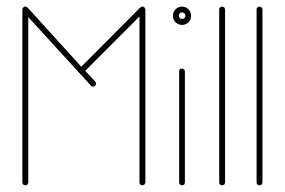

<svg xmlns="http://www.w3.org/2000/svg" viewBox="-20 -554 852 574"><path d="M55.7 -534.2H55.2H54.2H53.2H52.7L51.8 -533.7L51.3 -533.2L50.8 -532.7L50.3 -532.2C47.9 -530.3 46.9 -527.8 46.9 -525.4V-524.4V-8.8C46.9 -6.3 47.4 -4.4 49.3 -2.4C51.3 -0.5 53.2 0 55.7 0C58.1 0 60.1 -0.5 62 -2.4C63.5 -4.4 64.5 -6.3 64.5 -8.8V-502.9L215.3 -337.9C215.8 -336.4 216.8 -335.4 217.8 -335.4L251.5 -298.3C253.4 -295.9 255.9 -294.9 258.3 -294.9C260.3 -294.9 262.2 -295.4 264.2 -297.4C266.1 -299.3 267.1 -301.3 267.1 -303.7C267.1 -306.2 266.1 -308.1 264.6 -310.1L234.9 -342.3L397 -504.9V-8.8C397 -6.3 397.5 -4.4 399.4 -2.4C401.4 -0.5 403.3 0 405.8 0C407.7 0 409.7 -0.5 411.6 -2.4C413.6 -4.4 414.6 -6.3 414.6 -8.8V-524.4V-525.4C414.6 -527.8 413.6 -529.8 411.6 -531.7C411.1 -531.7 410.6 -532.2 409.7 -533.2V-533.7H409.2V-534.2H408.2H406.7H405.8C402.8 -534.2 400.4 -532.7 398.4 -530.8L223.1 -354.5L63 -530.8C61 -532.7 58.6 -534.2 55.7 -534.2Z M524.4 -534.2C516.6 -534.2 510.3 -531.2 504.9 -526.4C499.5 -521 497.1 -514.6 497.1 -506.8C497.1 -499 499.5 -492.7 504.9 -487.3C510.3 -482.4 516.6 -479.5 524.4 -479.5C531.7 -479.5 538.1 -482.4 543.5 -487.3C548.3 -492.7 551.3 -499 551.3 -506.8C551.3 -514.6 548.3 -521 543.5 -526.4C538.1 -531.2 531.7 -534.2 524.4 -534.2ZM524.4 -517.1C527.3 -517.1 529.3 -516.1 531.2 -514.2C533.2 -512.2 534.2 -509.8 534.2 -506.8C534.2 -503.9 533.2 -502 531.2 -500C529.3 -498 527.3 -497.6 524.4 -497.6C521.5 -497.6 519.5 -498 517.6 -500C515.6 -502 514.6 -503.9 514.6 -506.8C514.6 -509.8 515.6 -512.2 517.6 -514.2C519.5 -516.1 521.5 -517.1 524.4 -517.1ZM523.9 -349.1C521.5 -349.1 519.5 -348.6 518.1 -346.7C516.1 -345.2 515.6 -343.3 515.6 -340.3V-8.3C515.6 -6.3 516.1 -4.4 518.1 -2.4C520 -0.5 522 0 524.4 0C526.4 0 528.3 -0.5 530.3 -2C531.7 -3.9 532.7 -5.9 532.7 -8.3V-340.3C532.7 -343.3 531.7 -345.2 530.3 -346.7C528.3 -348.6 526.4 -349.1 524.4 -349.1Z M643.6 -534.2C641.1 -534.2 639.2 -533.2 637.7 -531.7C635.7 -529.8 635.3 -527.8 635.3 -525.4V-8.8C635.3 -6.3 635.7 -4.4 637.7 -2.4C639.6 -0.5 641.6 0 644 0C646.5 0 648.4 -0.5 650.4 -2.4C651.9 -4.4 652.8 -6.3 652.8 -8.8V-525.4C652.8 -527.8 651.9 -529.8 650.4 -531.7C648.4 -533.2 646.5 -534.2 644 -534.2Z M755.4 -534.2C752.9 -534.2 751 -533.2 749.5 -531.7C747.6 -529.8 747.1 -527.8 747.1 -525.4V-8.8C747.1 -6.3 747.6 -4.4 749.5 -2.4C751.5 -0.5 753.4 0 755.9 0C758.3 0 760.3 -0.5 762.2 -2.4C763.7 -4.4 764.6 -6.3 764.6 -8.8V-525.4C764.6 -527.8 763.7 -529.8 762.2 -531.7C760.3 -533.2 758.3 -534.2 755.9 -534.2Z"/></svg>

Font: Mill
Style: Thin
Weight: 100
Version: Version 001.000